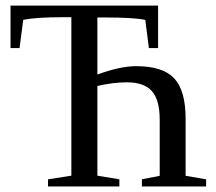

<svg xmlns="http://www.w3.org/2000/svg" viewBox="-20 -675 781 695"><path d="M153.8 0V-25.9L238.3 -39.1V-612.8H213.4Q107.9 -612.8 64 -603L50.8 -501H18.1V-654.8H552.2V-501H519L505.9 -603Q465.3 -611.8 356.4 -611.8H332.5V-405.3Q415 -435.5 473.1 -435.5Q569.3 -435.5 610.6 -391.4Q651.9 -347.2 651.9 -245.1V-38.6L726.1 -25.9V0H493.7V-25.9L558.1 -38.6V-241.2Q558.1 -313.5 529.8 -345.2Q501.5 -377 439 -377Q390.1 -377 332.5 -363.8V-39.1L412.1 -25.9V0Z"/></svg>

Font: Tinos
Style: Regular
Weight: 400
Designer: Steve Matteson
Foundry: Monotype Imaging Inc.
Version: Version 1.23